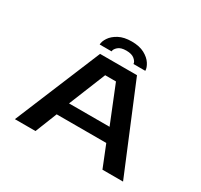

<svg xmlns="http://www.w3.org/2000/svg" viewBox="-178 -1122 1420 1356"><g transform="rotate(30 532.0 -444.0)"><path d="M972 0H804L733 -177H328.5L258 0H90L380.5 -700H681.5ZM487 -587.5 365.5 -287.5H696L575 -587.5ZM531.5 -888Q594.5 -888 635.8 -865.8Q677 -843.5 697 -812.5Q717 -781.5 717 -756H620.5Q620.5 -774 598 -793.5Q575.5 -813 530.5 -813Q485.5 -813 463.8 -793.5Q442 -774 442 -756H345Q345 -781.5 365.5 -812.5Q386 -843.5 427.5 -865.8Q469 -888 531.5 -888Z"/></g></svg>

Font: Trispace Expanded SemiBold
Style: Regular
Weight: 600
Width: 7
Designer: Tyler Finck
Foundry: Etcetera Type Company
Version: Version 1.210; ttfautohint (v1.8.3)